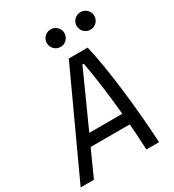

<svg xmlns="http://www.w3.org/2000/svg" viewBox="-231 -1015 1027 1133"><g transform="rotate(-30 282.5 -448.0)"><path d="M-19.5 0 300.3 -693.8H428.7Q444.3 -628.4 458 -544.2Q471.7 -460 482.9 -366.5Q494.1 -272.9 502.2 -179Q510.3 -85 514.6 0H428.2Q426.8 -41.5 424.1 -86.2Q421.4 -130.9 417.5 -177.2H150.9L70.8 0ZM185.5 -253.4H410.6Q400.9 -358.4 387.7 -456.5Q374.5 -554.7 361.3 -623.5H352.5ZM496.6 -776.9Q471.7 -776.9 454.1 -794.4Q436.5 -812 436.5 -836.9Q436.5 -861.8 454.1 -879.2Q471.7 -896.5 496.6 -896.5Q521.5 -896.5 539.1 -879.2Q556.6 -861.8 556.6 -836.9Q556.6 -812 539.1 -794.4Q521.5 -776.9 496.6 -776.9ZM293.5 -776.9Q268.6 -776.9 251 -794.4Q233.4 -812 233.4 -836.9Q233.4 -861.8 251 -879.2Q268.6 -896.5 293.5 -896.5Q317.9 -896.5 335.4 -879.2Q353 -861.8 353 -836.9Q353 -812 335.4 -794.4Q317.9 -776.9 293.5 -776.9Z"/></g></svg>

Font: CaskaydiaCove NFP SemiLight
Style: Italic
Weight: 350
Italic angle: -10°
Designer: Aaron Bell
Foundry: Saja Typeworks
Version: Version 2111.001; VTT 6.35;Nerd Fonts 3.1.1